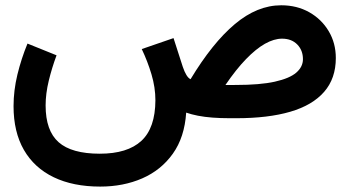

<svg xmlns="http://www.w3.org/2000/svg" viewBox="-20 -439 1297 713"><path d="M856 -123.5 817.1 -123.3Q856.7 -181.5 893.7 -219.6Q930.6 -257.7 964.1 -276.6Q997.7 -295.4 1027.3 -295.4Q1062.8 -295.4 1083.9 -273.8Q1105 -252.2 1105 -219.2Q1105 -190.8 1080.2 -169.3Q1055.4 -147.9 1000.6 -135.7Q945.8 -123.5 856 -123.5ZM190 -233.6 82.1 -277.2Q59 -221.1 44.6 -161.9Q30.3 -102.6 30.3 -44.9Q30.3 51.1 68.8 117.8Q107.4 184.5 179.5 219.2Q251.6 253.9 352.1 253.9Q438.1 253.9 508.2 223.4Q578.2 192.9 621.8 131.8Q665.4 70.8 671.4 -20.8Q690.7 -14.1 714.9 -9.3Q739.1 -4.6 768.6 -2.3Q798.1 0 833 0H857.9Q975.7 0 1058.1 -24.1Q1140.4 -48.2 1183.7 -97.9Q1227.1 -147.7 1227.1 -223.6Q1227.1 -278.9 1200.6 -323.3Q1174.2 -367.7 1128.4 -393.6Q1082.5 -419.4 1024.4 -419.4Q935.2 -419.4 852 -349.4Q768.8 -279.4 687.6 -144.8Q679.3 -148.8 672.3 -160.4Q665.2 -171.9 658.8 -190.8L624.4 -297.5L506.4 -256.8Q527.9 -211.9 542.5 -163.1Q557.1 -114.3 557.1 -66.4Q556.6 36.3 505 84.1Q453.3 131.8 350.6 131.8Q246 131.8 197.7 89.1Q149.4 46.4 149.4 -47.4Q149.4 -91.1 161.1 -139.3Q172.8 -187.5 190 -233.6Z"/></svg>

Font: Vazir Variable Regular
Style: Regular
Weight: 400
Designer: Saber Rastikerdar
Foundry: Saber Rastikerdar
Version: Version 30.1.0